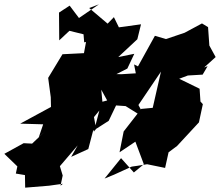

<svg xmlns="http://www.w3.org/2000/svg" viewBox="-46 -807 1014 885"><path d="M480 -2 561 -39 589 -43 632 -50 715 -33 731 -105 770 -134 871 -243 889 -327 878 -339 874 -398 780 -444 820 -459 888 -463 911 -502 895 -496 948 -544 919 -597 913 -682 885 -699 805 -656 719 -627 668 -642 590 -501 572 -510 580 -469 515 -465 439 -466 398 -435 448 -344 411 -334 419 -324 386 -199 397 -213 385 -279 382 -261 428 -317 416 -444 443 -441 541 -491 573 -559 499 -544 587 -626 604 -695 502 -681 479 -728 450 -698 365 -770 410 -787 318 -724 275 -781 226 -749 227 -621 274 -665 339 -649 342 -612 421 -624 351 -616 341 -562 242 -557 176 -448 188 -359 189 -314 47 -237 153 -234 133 -175 162 -202 102 -145 63 -147 -26 -98 34 -40 27 -7 69 0 70 58 180 49 244 40 233 49 243 2 230 -41 319 -145 361 -223 282 -84 361 -120 383 -204 455 -250 489 -321 533 -318 626 -260 592 -323 696 -477 658 -310 605 -305 524 -201 505 -105 578 -154 617 -50 571 -12 512 -78 436 16Z"/></svg>

Font: Hussar Lance
Style: Italic
Weight: 700
Foundry: Cannot Into Space Fonts, PlusOne Fonts
Version: Version 2.27